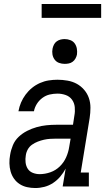

<svg xmlns="http://www.w3.org/2000/svg" viewBox="-20 -940 540 968"><path d="M158 8Q137 8 116.5 3.5Q96 -1 79 -12Q62 -23 50.5 -39.5Q39 -56 33.5 -75.5Q28 -95 27.5 -116.5Q27 -138 31 -159Q35 -184 45 -208Q55 -232 74 -250Q93 -268 116.5 -280Q140 -292 165 -299Q190 -306 214.5 -308.5Q239 -311 263 -311H348L355 -357Q359 -378 357 -399.5Q355 -421 343 -437.5Q331 -454 311 -461Q291 -468 270 -468Q250 -468 230.5 -463.5Q211 -459 194 -446.5Q177 -434 166 -416.5Q155 -399 151 -379H73Q77 -402 86 -423Q95 -444 109 -463Q123 -482 141.5 -497Q160 -512 181.5 -521.5Q203 -531 225.5 -534.5Q248 -538 270 -538Q295 -538 320.5 -533.5Q346 -529 367 -517.5Q388 -506 404 -487.5Q420 -469 428 -446Q436 -423 436 -397Q436 -371 432 -345L387 -70H428V0H296L311 -90Q300 -69 284 -50Q268 -31 247.5 -17.5Q227 -4 204 2Q181 8 158 8ZM180 -62Q207 -62 234 -71.5Q261 -81 281.5 -101Q302 -121 313.5 -147Q325 -173 329 -200L336 -241H263Q248 -241 232.5 -240Q217 -239 201.5 -235.5Q186 -232 170.5 -226Q155 -220 141.5 -210.5Q128 -201 120 -186.5Q112 -172 110 -156Q107 -139 109 -121Q111 -103 120 -89Q129 -75 145.5 -68.5Q162 -62 180 -62ZM306 -618Q291 -618 277.5 -623Q264 -628 255.5 -639.5Q247 -651 244.5 -665.5Q242 -680 245 -695Q247 -705 252 -715Q257 -725 266 -731.5Q275 -738 285.5 -740.5Q296 -743 306 -743Q321 -743 335 -737.5Q349 -732 357 -720.5Q365 -709 367.5 -694.5Q370 -680 368 -665Q366 -655 360.5 -645Q355 -635 346 -628.5Q337 -622 326.5 -620Q316 -618 306 -618ZM190 -850V-920H490V-850Z"/></svg>

Font: Iosevka Curly Slab Oblique
Style: Regular
Weight: 400
Italic angle: -9°
Monospace: yes
Designer: Belleve Invis
Foundry: Belleve Invis
Version: Version 11.1.0; ttfautohint (v1.8.3)